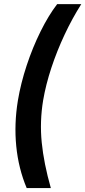

<svg xmlns="http://www.w3.org/2000/svg" viewBox="-20 -785 421 948"><path d="M68.4 -289.1Q82.5 -373.5 111.8 -462.2Q141.1 -550.8 180.2 -629.6Q219.2 -708.5 262.2 -764.6H381.3Q336.9 -694.8 299.1 -614.3Q261.2 -533.7 233.6 -450.2Q206.1 -366.7 192.9 -289.1Q175.8 -185.1 186 -81.8Q196.3 21.5 231 143.6H111.8Q71.3 47.4 60.3 -63Q49.3 -173.3 68.4 -289.1Z"/></svg>

Font: Inter Display SemiBold
Style: Italic
Weight: 600
Italic angle: -9.39999°
Designer: Rasmus Andersson
Foundry: rsms
Version: Version 4.000;git-a52131595